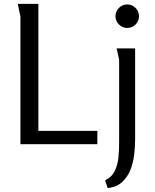

<svg xmlns="http://www.w3.org/2000/svg" viewBox="-20 -748 805 996"><path d="M72 -728H179V-69H485V0H86V-662ZM701 -664Q701 -639 683.5 -621Q666 -603 640 -603Q615 -603 597 -621Q579 -639 579 -664Q579 -689 597 -707Q615 -725 640 -725Q665 -725 683 -707Q701 -689 701 -664ZM681 -497V-25Q681 13 676 54.5Q671 96 656.5 133Q642 170 614 196Q586 222 539 228L525 188Q562 169 577 135.5Q592 102 595 62.5Q598 23 598 -13V-438L585 -497Z"/></svg>

Font: Rosario Light
Style: Regular
Weight: 300
Designer: Hector Gatti
Foundry: Omnibus Type
Version: Version 1.101; ttfautohint (v1.8.1.43-b0c9)